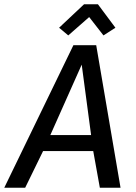

<svg xmlns="http://www.w3.org/2000/svg" viewBox="-56 -880 637 900"><path d="M381 -172H146L62 0H-36L288 -668H395L509 0H412ZM371 -247 327 -577 180 -247ZM362 -800 264 -714 221 -750 338 -860H403L485 -750L429 -714Z"/></svg>

Font: Rambla
Style: Italic
Weight: 400
Italic angle: -12°
Designer: Martin Sommaruga
Foundry: Martin Sommaruga
Version: Version 1.001